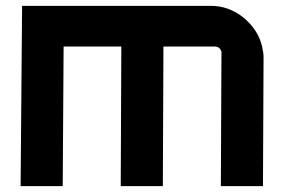

<svg xmlns="http://www.w3.org/2000/svg" viewBox="-20 -632 965 652"><path d="M535 -474 533 0H390L392 -474H196L193 0H50L55 -612H698Q756 -612 806 -573Q857 -531 870 -474Q875 -452 875 -439L873 0H730L732 -452Q733 -453 732 -456Q727 -474 709 -474Z"/></svg>

Font: Covid19
Style: Regular
Weight: 400
Designer: Peter Wiegel
Foundry: (c) CAT - Ing. Peter Wiegel.  for Rudolf Maass + Partner GmbH
Version: Version 001.000